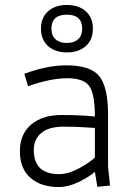

<svg xmlns="http://www.w3.org/2000/svg" viewBox="-20 -744 540 773"><path d="M218 -43Q255 -43 298.5 -66.5Q342 -90 362 -110V-229Q297 -234 236.5 -234Q176 -234 146 -208.5Q116 -183 116 -140Q116 -43 218 -43ZM217 9Q144 9 102 -28.5Q60 -66 60 -135Q60 -204 105.5 -242.5Q151 -281 227.5 -281Q304 -281 362 -275Q362 -364 340 -396.5Q318 -429 251 -429Q184 -429 93 -397L78 -447Q171 -481 246 -481Q345 -481 380 -437Q415 -393 415 -283V-73L423 3L372 8L362 -52Q339 -32 297 -11.5Q255 9 217 9ZM249.5 -724Q297 -724 325.5 -698.5Q354 -673 354 -628.5Q354 -584 325.5 -558.5Q297 -533 249.5 -533Q202 -533 173.5 -558.5Q145 -584 145 -628.5Q145 -673 173.5 -698.5Q202 -724 249.5 -724ZM187 -628Q187 -601 203.5 -586Q220 -571 249 -571Q278 -571 294.5 -586Q311 -601 311 -628Q311 -685 249 -685Q187 -685 187 -628Z"/></svg>

Font: Lekton
Style: Regular
Weight: 400
Designer: Paolo Mazzetti, Luciano Perondi, Raffaele Flato, Elena Papassissa, Emilio Macchia, Michela Povoleri, Tobias Seemiller, R
Version: Version 34.000